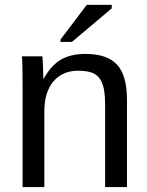

<svg xmlns="http://www.w3.org/2000/svg" viewBox="-20 -756 596 776"><path d="M404.8 0V-335Q404.8 -387.2 394.5 -416Q384.3 -444.8 361.8 -457.5Q339.4 -470.2 295.9 -470.2Q232.4 -470.2 195.8 -426.8Q159.2 -383.3 159.2 -306.2V0H71.3V-415.5Q71.3 -507.8 68.4 -528.3H151.4Q151.9 -525.9 152.3 -515.1Q152.8 -504.4 153.6 -490.5Q154.3 -476.6 155.3 -438H156.7Q187 -492.7 226.8 -515.4Q266.6 -538.1 325.7 -538.1Q412.6 -538.1 452.9 -494.9Q493.2 -451.7 493.2 -352.1V0ZM224.6 -586.4V-596.2L330.6 -736.3H431.6V-722.2L270.5 -586.4Z"/></svg>

Font: Arial
Style: Regular
Weight: 400
Designer: Steve Matteson
Foundry: Ascender Corporation
Version: Version 2.00.3